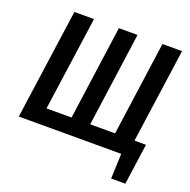

<svg xmlns="http://www.w3.org/2000/svg" viewBox="-146 -833 1119 1131"><g transform="rotate(20 414.0 -267.0)"><path d="M722 -100H794L758 157H669L675 0H33L130 -691H253L170 -101H327L409 -691H526L444 -101H600L682 -691H805Z"/></g></svg>

Font: Fira Sans Condensed Medium
Style: Italic
Weight: 500
Width: 3
Italic angle: -8°
Designer: bBox Type GmbH & Carrois Corporate GbR & Edenspiekermann AG
Foundry: bBox Type GmbH & Carrois Corporate GbR & Edenspiekermann AG
Version: Version 4.301